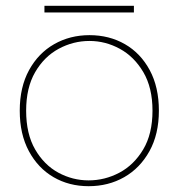

<svg xmlns="http://www.w3.org/2000/svg" viewBox="-20 -629 615 661"><path d="M285 12Q218 12 164.5 -19Q111 -50 79.5 -108.5Q48 -167 48 -248Q48 -329 80 -387.5Q112 -446 166.5 -477Q221 -508 288 -508Q356 -508 410 -477Q464 -446 495.5 -387.5Q527 -329 527 -248Q527 -167 494.5 -108.5Q462 -50 407.5 -19Q353 12 285 12ZM285 -8Q341 -8 391 -34.5Q441 -61 473 -114.5Q505 -168 505 -248Q505 -327 473.5 -380.5Q442 -434 392.5 -461Q343 -488 288 -488Q232 -488 182 -461Q132 -434 101 -380.5Q70 -327 70 -248Q70 -168 101 -114.5Q132 -61 181 -34.5Q230 -8 285 -8ZM133 -586V-609H441V-586Z"/></svg>

Font: DM Sans 24pt Thin
Style: Regular
Weight: 250
Designer: Colophon Foundry, Jonny Pinhorn
Foundry: Colophon Foundry
Version: Version 4.004;gftools[0.9.30]